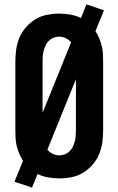

<svg xmlns="http://www.w3.org/2000/svg" viewBox="-20 -805 540 875"><path d="M126 50 46 23 85 -72Q75 -87 68 -104Q61 -121 56.5 -138.5Q52 -156 51 -174Q50 -192 50 -210V-525Q50 -553 54 -581Q58 -609 69 -634.5Q80 -660 99 -681.5Q118 -703 142 -717.5Q166 -732 194 -737.5Q222 -743 250 -743Q275 -743 300.5 -738.5Q326 -734 349 -723L374 -785L454 -758L415 -663Q425 -648 432 -631Q439 -614 443.5 -596.5Q448 -579 449 -561Q450 -543 450 -525V-210Q450 -182 446 -154Q442 -126 431 -100.5Q420 -75 401 -53.5Q382 -32 358 -17.5Q334 -3 306 2.5Q278 8 250 8Q225 8 199.5 3.5Q174 -1 151 -12ZM174 -291 304 -612Q294 -624 280 -631Q266 -638 250 -638Q237 -638 225 -633.5Q213 -629 203.5 -620Q194 -611 188.5 -599.5Q183 -588 179.5 -575.5Q176 -563 175 -550Q174 -537 174 -525ZM250 -97Q263 -97 275 -101.5Q287 -106 296.5 -115Q306 -124 311.5 -135.5Q317 -147 320.5 -159.5Q324 -172 325 -185Q326 -198 326 -210V-444L196 -123Q206 -111 220 -104Q234 -97 250 -97Z"/></svg>

Font: Iosevka SS04 Extrabold
Style: Regular
Weight: 800
Monospace: yes
Designer: Belleve Invis
Foundry: Belleve Invis
Version: Version 19.0.0; ttfautohint (v1.8.4)